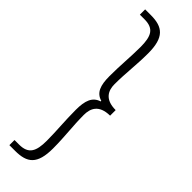

<svg xmlns="http://www.w3.org/2000/svg" viewBox="-319 -785 953 953"><g transform="rotate(45 157.5 -308.5)"><path d="M26 168H66C150 168 191 138 191 26C191 -56 181 -123 181 -199C181 -245 199 -288 276 -289V-328C199 -328 181 -372 181 -415C181 -493 191 -560 191 -641C191 -753 150 -785 66 -785H26V-748H58C124 -748 142 -713 142 -636C142 -566 135 -506 135 -426C135 -360 149 -323 193 -310V-306C149 -292 135 -254 135 -189C135 -110 142 -50 142 21C142 96 124 132 58 132H26Z"/></g></svg>

Font: Noto Sans SC Light
Style: Regular
Weight: 300
Designer: Ryoko NISHIZUKA 西塚涼子 (kana, bopomofo & ideographs); Paul D. Hunt (Latin, Greek & Cyrillic); Sandoll Communications 산돌커뮤니
Foundry: Adobe
Version: Version 2.004;hotconv 1.0.118;makeotfexe 2.5.65603